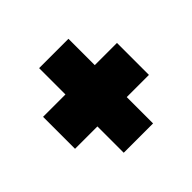

<svg xmlns="http://www.w3.org/2000/svg" viewBox="-87 -681 722 722"><g transform="rotate(45 274.0 -320.5)"><path d="M189 -124V-243H49V-399H189V-517H359V-399H499V-243H359V-124Z"/></g></svg>

Font: Georama ExtraCondensed Thin ExtraBold
Style: Regular
Weight: 800
Version: Version 1.001